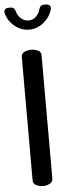

<svg xmlns="http://www.w3.org/2000/svg" viewBox="-69 -996 376 1026"><g transform="rotate(-5 119.0 -482.5)"><path d="M119 0Q99 0 82.5 -9Q66 -18 66 -35V-697Q66 -715 82.5 -723Q99 -731 119 -731Q139 -731 155.5 -723Q172 -715 172 -697V-35Q172 -18 155.5 -9Q139 0 119 0ZM119 -839Q76 -839 40.5 -868Q5 -897 -5 -939Q-8 -951 -1 -958Q6 -965 17 -965H30Q40 -965 46 -959.5Q52 -954 55 -944Q61 -919 79.5 -903.5Q98 -888 119 -888Q141 -888 158.5 -903.5Q176 -919 182 -944Q185 -954 191 -959.5Q197 -965 207 -965H220Q231 -965 238.5 -958Q246 -951 243 -939Q232 -897 196.5 -868Q161 -839 119 -839Z"/></g></svg>

Font: Dosis SemiBold
Style: Regular
Weight: 600
Designer: EdgarTolentino, PabloImpallari, IginoMarini
Foundry: EdgarTolentino, PabloImpallari, IginoMarini
Version: Version 3.001; ttfautohint (v1.8.2)